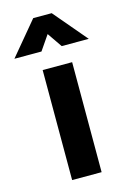

<svg xmlns="http://www.w3.org/2000/svg" viewBox="-158 -787 565 843"><g transform="rotate(-15 124.0 -365.5)"><path d="M62 -500V0H196V-500ZM81 -731 -45 -580H78L124 -647L170 -580H293L165 -731Z"/></g></svg>

Font: Online Auction - Bold
Style: Bold
Weight: 500
Designer: Mohamed Mostafa, the designer of Online Auction
Foundry: Kief Type Foundry
Version: ""